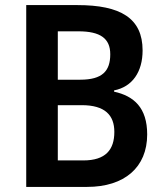

<svg xmlns="http://www.w3.org/2000/svg" viewBox="-20 -734 647 754"><path d="M284 -714H83V0H322C469 0 558 -77 558 -206C558 -311 506 -357 428 -374V-379C500 -393 540 -452 540 -536C540 -663 453 -714 284 -714ZM295 -421H207V-611H288C374 -611 413 -583 413 -521C413 -455 382 -421 295 -421ZM207 -321H301C393 -321 429 -281 429 -216C429 -146 395 -104 307 -104H207Z"/></svg>

Font: Noto Sans Thai SemCond SemBd
Style: Regular
Weight: 600
Width: 4
Designer: Monotype Design Team
Foundry: Monotype Imaging Inc.
Version: Version 2.002